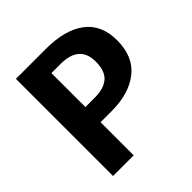

<svg xmlns="http://www.w3.org/2000/svg" viewBox="-186 -829 967 967"><g transform="rotate(-45 297.5 -346.0)"><path d="M571 -469Q571 -353 497 -294.5Q423 -236 299 -236H220V0H73V-692H287Q422 -692 496.5 -636Q571 -580 571 -469ZM419 -469Q419 -586 285 -586H220V-344H287Q351 -344 385 -373Q419 -402 419 -469Z"/></g></svg>

Font: Wolseley Sans SemiBold
Style: Regular
Weight: 600
Designer: Carrois Corporate & Edenspiekermann AG
Foundry: Carrois Corporate GbR & Edenspiekermann AG
Version: Version 4.202